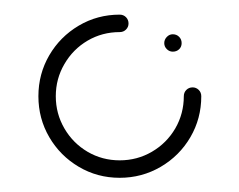

<svg xmlns="http://www.w3.org/2000/svg" viewBox="-20 -538 330 265"><path d="M218.5 -490.7Q223.7 -490.7 227.2 -487.2Q230.7 -483.7 230.7 -478.5Q230.7 -473.3 227.2 -470Q223.7 -466.7 218.5 -466.7Q213.7 -466.7 210.2 -470.2Q206.7 -473.7 206.7 -478.5Q206.7 -483.3 210.2 -487Q213.7 -490.7 218.5 -490.7ZM245.9 -417.4Q250.7 -417.4 254.3 -413.9Q257.8 -410.4 257.8 -405.2Q257.8 -374.4 242.8 -348.7Q227.8 -323 201.9 -307.8Q175.9 -292.6 145.2 -292.6Q114.4 -292.6 88.7 -307.8Q63 -323 48 -348.7Q33 -374.4 33 -405.2Q33 -435.9 48 -461.7Q63 -487.4 88.7 -502.6Q114.4 -517.8 145.2 -517.8Q150.4 -517.8 153.9 -514.3Q157.4 -510.7 157.4 -505.6Q157.4 -500.7 153.9 -497.2Q150.4 -493.7 145.2 -493.7Q121.1 -493.7 100.9 -481.9Q80.7 -470 68.9 -449.6Q57 -429.3 57 -405.2Q57 -381.1 68.9 -360.7Q80.7 -340.4 100.9 -328.5Q121.1 -316.7 145.2 -316.7Q169.3 -316.7 189.6 -328.5Q210 -340.4 221.9 -360.7Q233.7 -381.1 233.7 -405.2Q233.7 -410.4 237.2 -413.9Q240.7 -417.4 245.9 -417.4Z"/></svg>

Font: 26F Galaxy Hebrew Thin
Style: Regular
Weight: 100
Designer: C₂₉H₂₅N₃O₅
Version: Version 1.000